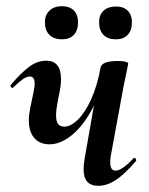

<svg xmlns="http://www.w3.org/2000/svg" viewBox="-20 -591 480 620"><path d="M73 -203Q73 -219 78 -244L89 -297Q92 -312 92 -321Q92 -344 76 -344Q66 -344 53.5 -335Q41 -326 23 -309Q21 -307 20 -307Q17 -307 15 -310.5Q13 -314 15 -317Q49 -357 75 -376Q101 -395 129 -395Q177 -395 177 -336Q177 -317 173 -297L167 -267Q161 -236 161 -219Q161 -198 168 -190Q175 -182 188 -182Q208 -182 231 -204Q254 -226 274 -269.5Q294 -313 305 -374L324 -373Q309 -299 279.5 -242.5Q250 -186 213 -155.5Q176 -125 140 -125Q108 -125 90.5 -145.5Q73 -166 73 -203ZM250 -44Q250 -59 253 -77L305 -374Q310 -394 361 -394Q378 -394 386 -391.5Q394 -389 394 -386L390 -365Q380 -318 379 -312L338 -89Q336 -80 336 -67Q336 -40 353 -40Q374 -40 411 -80Q412 -81 414 -81Q417 -81 419 -77.5Q421 -74 419 -71Q383 -29 354.5 -10Q326 9 297 9Q250 9 250 -44ZM125 -519Q125 -543 140 -557Q155 -571 180 -571Q205 -571 218.5 -557Q232 -543 232 -519Q232 -493 218.5 -478.5Q205 -464 180 -464Q154 -464 139.5 -478.5Q125 -493 125 -519ZM300 -519Q300 -543 314.5 -556.5Q329 -570 354 -570Q379 -570 392.5 -556.5Q406 -543 406 -519Q406 -493 392.5 -478.5Q379 -464 354 -464Q328 -464 314 -478.5Q300 -493 300 -519Z"/></svg>

Font: Cormorant Garamond
Style: Bold Italic
Weight: 700
Italic angle: -10°
Designer: Christian Thalmann (Catharsis Fonts)
Foundry: Catharsis Fonts
Version: Version 4.000